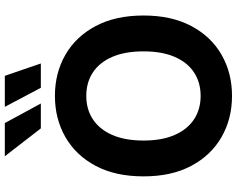

<svg xmlns="http://www.w3.org/2000/svg" viewBox="-114 -875 998 810"><g transform="rotate(-90 385.0 -470.0)"><path d="M385.4 9.8Q289 9.8 212.1 -34.2Q135.1 -78.2 90.5 -161.7Q45.9 -245.1 45.9 -363.3Q45.9 -482.2 90.5 -565.8Q135.1 -649.4 212.1 -693.3Q289 -737.3 385.4 -737.3Q481.9 -737.3 558.6 -693.3Q635.3 -649.4 679.9 -565.8Q724.6 -482.2 724.6 -363.3Q724.6 -244.9 679.9 -161.4Q635.3 -77.9 558.6 -34.1Q481.9 9.8 385.4 9.8ZM385.4 -122.6Q442 -122.6 484.2 -150.3Q526.4 -177.9 549.9 -231.7Q573.3 -285.5 573.3 -363.3Q573.3 -441.7 549.9 -495.7Q526.4 -549.6 484.2 -577.3Q442 -605 385.4 -605Q329 -605 286.7 -577.2Q244.3 -549.4 220.7 -495.4Q197.1 -441.5 197.1 -363.3Q197.1 -285.5 220.7 -231.9Q244.3 -178.2 286.7 -150.4Q329 -122.6 385.4 -122.6ZM419.6 -796.7 339.2 -948.7H470.1L522.2 -796.7ZM248.4 -796.7 130.7 -948.7H270.8L353.3 -796.7Z"/></g></svg>

Font: Adwaita Sans
Style: Regular
Weight: 400
Designer: Rasmus Andersson
Foundry: rsms
Version: Version 4.001;git-9221beed3